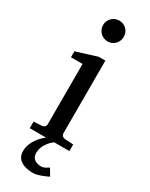

<svg xmlns="http://www.w3.org/2000/svg" viewBox="-232 -751 767 985"><g transform="rotate(30 151.5 -258.5)"><path d="M249 163.1Q232.9 171.4 217.3 177.2Q204.1 182.6 189.2 186.8Q174.3 190.9 163.1 190.9Q116.2 190.9 89.6 172.6Q63 154.3 63 118.2Q63 97.2 70.1 78.6Q77.1 60.1 87.6 44.7Q98.1 29.3 110.4 17.6Q121.6 6.8 131.3 0H34.2V-39.1L83 -42Q92.3 -43 98.1 -48.8Q104 -54.7 104 -64V-420.9H35.2V-456.1L157.2 -494.1H196.8V-64Q196.8 -54.7 202.9 -48.8Q209 -43 217.8 -42L269 -39.1V0H178.7Q170.4 5.9 161.6 14.6Q152.3 24.4 144.3 36.1Q136.2 47.9 131.1 62Q126 76.2 126 91.8Q126 116.7 141.4 128.9Q156.7 141.1 184.1 141.1Q189.5 141.1 196.8 138.4Q204.1 135.7 210.4 132.3Q217.8 128.4 225.1 123ZM217.8 -647Q217.8 -634.3 213.1 -622.8Q208.5 -611.3 200.2 -603Q191.9 -594.7 180.9 -589.8Q169.9 -585 157.2 -585Q144.5 -585 133.1 -589.8Q121.6 -594.7 113.3 -603Q105 -611.3 100.1 -622.8Q95.2 -634.3 95.2 -647Q95.2 -659.7 100.1 -670.9Q105 -682.1 113.3 -690.4Q121.6 -698.7 133.1 -703.4Q144.5 -708 157.2 -708Q169.9 -708 180.9 -703.4Q191.9 -698.7 200.2 -690.4Q208.5 -682.1 213.1 -670.9Q217.8 -659.7 217.8 -647Z"/></g></svg>

Font: Charis SIL
Style: Regular
Weight: 400
Foundry: SIL International
Version: Version 4.112